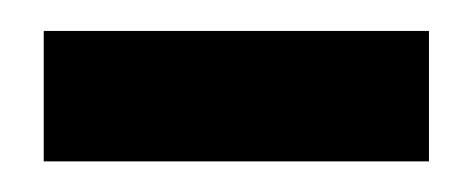

<svg xmlns="http://www.w3.org/2000/svg" viewBox="-20 -701 310 126"><path d="M8.7 -680.7H261.5V-595.1H8.7Z"/></svg>

Font: Puralecka Narrow
Style: Bold
Weight: 700
Designer: Hector Gatti, Marcela Romero, Pablo Cosgaya and Nicolas Silva
Version: Version 1.004;PS 001.004;hotconv 1.0.70;makeotf.lib2.5.58329